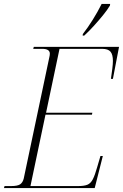

<svg xmlns="http://www.w3.org/2000/svg" viewBox="-33 -951 622 971"><path d="M-13 0 -10 -10H23Q56 -10 69 -19Q82 -28 87 -48L217 -664Q219 -672 219 -680Q219 -704 180 -704H135L138 -714H569L538 -552H528Q532 -580 535 -603.5Q538 -627 538 -643Q538 -675 526 -689.5Q514 -704 483 -704H268L200 -381H434L432 -371H197L121 -10H362Q393 -10 409.5 -17Q426 -24 436.5 -44.5Q447 -65 458 -104L475 -162H487L446 0ZM386 -779Q411 -811 436 -851Q461 -891 481 -931H524L523 -923Q510 -901 488 -874Q466 -847 441 -819.5Q416 -792 393 -771H385Z"/></svg>

Font: Noto Serif Display SemiCondensed ExtraLight
Style: Italic
Weight: 200
Width: 4
Italic angle: -12°
Designer: Monotype Design Team
Foundry: Monotype Imaging Inc.
Version: Version 2.009